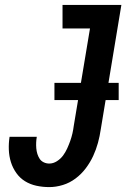

<svg xmlns="http://www.w3.org/2000/svg" viewBox="-20 -755 540 783"><path d="M181 8Q154 8 128.5 2.5Q103 -3 82 -16Q61 -29 46.5 -49.5Q32 -70 24.5 -94Q17 -118 16 -144.5Q15 -171 19 -197H130Q128 -185 127.5 -173.5Q127 -162 128 -150Q129 -138 132.5 -127Q136 -116 142 -107Q148 -98 158.5 -93Q169 -88 181 -88Q197 -88 212 -97.5Q227 -107 237 -120.5Q247 -134 254 -149.5Q261 -165 266.5 -180.5Q272 -196 275.5 -211.5Q279 -227 281 -243L347 -639H235V-735H475L391 -228Q387 -200 379.5 -172.5Q372 -145 360 -119Q348 -93 330 -69Q312 -45 288 -27Q264 -9 236 -0.5Q208 8 181 8ZM202 -347V-417H464V-347Z"/></svg>

Font: Iosevka SS04 Oblique
Style: Bold
Weight: 700
Italic angle: -9°
Monospace: yes
Designer: Belleve Invis
Foundry: Belleve Invis
Version: Version 19.0.0; ttfautohint (v1.8.4)